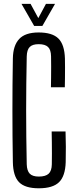

<svg xmlns="http://www.w3.org/2000/svg" viewBox="-20 -976 400 1003"><path d="M182.7 7.6Q110.7 7.6 79.6 -24.2Q48.5 -56 47.2 -129Q45.9 -197.5 45.4 -264.9Q44.9 -332.4 44.9 -399.7Q44.9 -466.9 45.4 -534.6Q45.9 -602.3 47.2 -670.6Q48.3 -737.9 80 -772.1Q111.7 -806.4 181.9 -806.4Q253 -806.4 285 -774.9Q317 -743.3 319.2 -670.4Q319.7 -651.5 319.7 -623.3Q319.7 -595.1 319.4 -567.1Q319.1 -539.2 318.6 -520.3H246.1Q246.6 -545.5 246.9 -573.2Q247.2 -600.8 247.2 -628.8Q247.2 -656.9 246.7 -681.7Q246.2 -716.1 230.9 -730.6Q215.7 -745.2 181.9 -745.2Q149.8 -745.2 135.3 -730.6Q120.7 -716.1 119.7 -681.7Q118.1 -608.9 117.4 -539Q116.6 -469.1 116.6 -399.8Q116.6 -330.5 117.4 -260.4Q118.1 -190.4 119.7 -117.7Q120.7 -83.7 135.5 -68.6Q150.2 -53.6 182.7 -53.6Q218.2 -53.6 234.2 -68.6Q250.2 -83.7 250.7 -117.7Q251.2 -144.4 251.2 -174.1Q251.3 -203.7 250.8 -233.3Q250.4 -262.9 249.9 -289.3H322.4Q323.8 -248.2 324 -209.1Q324.2 -170.1 323.2 -129Q321 -56 288.4 -24.2Q255.9 7.6 182.7 7.6ZM158.4 -840.6 92.3 -955.8H139.7L180.1 -881.4L220.1 -955.8H267.5L201.4 -840.6Z"/></svg>

Font: Big Shoulders Thin
Style: Regular
Weight: 100
Designer: Patric King
Foundry: XO Type Co
Version: Version 2.002